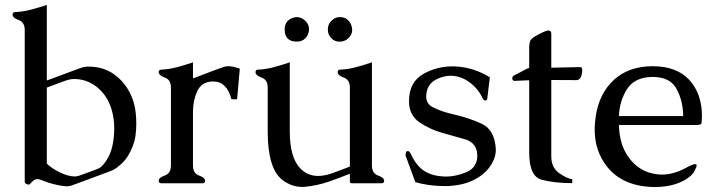

<svg xmlns="http://www.w3.org/2000/svg" viewBox="-20 -734 2862 769"><path d="M167.5 -78.6Q187 -59.6 219.5 -43.7Q252 -27.8 278.3 -27.3H281.2Q289.1 -27.3 299.3 -31.2Q316.9 -37.6 334.5 -43.9Q352.1 -50.3 369.6 -57.1Q380.4 -61 389.2 -69.8Q418.9 -101.6 429.7 -147.5Q437.5 -183.1 437.5 -218.8Q437.5 -229 437 -238.8Q431.6 -308.6 398.9 -353Q366.2 -397.5 316.9 -412.1Q296.9 -417.5 277.3 -417.5Q272 -417.5 266.6 -417Q255.4 -415.5 241.2 -410.6Q230 -406.2 206.1 -397.5Q182.1 -388.7 167.5 -383.3ZM167.5 -4.9Q156.2 -9.3 140.6 -14.6Q133.8 -16.6 128.4 -16.6Q121.1 -16.6 115.7 -12.2Q105 -2.9 101.1 2Q98.6 5.4 94.7 5.4Q92.3 5.4 89.8 4.4Q79.1 0.5 79.1 -5.4V-613.8Q79.1 -645 54.7 -653.8Q30.3 -662.6 30.3 -675.3Q30.3 -685.5 40.5 -685.5Q72.8 -687 104.2 -695.3Q135.7 -703.6 167.5 -714.4V-411.6L301.8 -461.4Q315.9 -466.3 327.1 -467.3Q331.5 -467.3 336.7 -467Q341.8 -466.8 347.7 -466.8Q417 -463.4 466.8 -410.2Q516.6 -356 523.9 -278.8Q525.9 -258.3 525.9 -238.8Q525.9 -213.4 522.5 -189.5Q516.6 -147.9 490.7 -106.9Q476.6 -84 447.3 -62Q436 -53.7 422.9 -48.8Q383.3 -34.2 344.2 -19.5Q305.2 -4.9 266.1 9.3Q256.8 12.2 249.5 12.2H247.6Q216.8 10.7 171.9 -2.9Q168.9 -3.9 167.5 -4.9Z M752.9 -290.5V-71.3Q752.9 -39.6 777.1 -31Q801.3 -22.5 801.3 -10.3Q801.3 0 791.5 0H626Q615.7 0 615.7 -10.3Q615.7 -22.5 640.1 -31Q664.6 -39.6 664.6 -71.3V-383.8Q664.6 -414.6 640.1 -423.3Q615.7 -432.1 615.7 -444.8Q615.7 -455.1 626 -455.1Q658.2 -456.5 689.7 -465.1Q721.2 -473.6 752.9 -484.4V-419.9L820.8 -445.8Q858.4 -460 879.4 -466.8Q885.7 -468.8 894.5 -468.8Q912.6 -468.8 940.4 -459L929.7 -336.4H907.2Q888.2 -407.7 834 -407.7Q828.6 -407.7 823.2 -407.2Q786.1 -402.8 770.3 -369.4Q754.4 -335.9 752.9 -290.5Z M1469.7 -71.3Q1469.7 -39.6 1494.1 -31Q1518.6 -22.5 1518.6 -10.3Q1518.6 0 1508.3 0H1389.6Q1381.3 0 1381.3 -6.3V-38.1Q1354.5 -27.8 1333.7 -19.8Q1313 -11.7 1295.4 -5.9Q1250 9.3 1202.1 14.2Q1195.3 14.6 1189 14.6Q1148.4 14.6 1111.8 -12.7Q1052.2 -57.6 1052.2 -207.5V-383.8Q1052.2 -414.6 1027.8 -423.3Q1003.4 -432.1 1003.4 -444.8Q1003.4 -455.1 1013.7 -455.1Q1045.9 -456.5 1077.4 -465.1Q1108.9 -473.6 1140.6 -484.4V-207.5Q1140.6 -100.1 1185.1 -57.1Q1213.4 -29.3 1254.4 -29.3Q1277.8 -29.3 1305.7 -38.6Q1315.9 -42 1332.5 -48.3Q1349.1 -54.7 1360.8 -59.1Q1363.3 -60.1 1368.9 -62Q1374.5 -64 1381.3 -66.9V-383.8Q1381.3 -414.6 1356.9 -423.3Q1332.5 -432.1 1332.5 -444.8Q1332.5 -455.1 1342.8 -455.1Q1375 -456.5 1406.5 -465.1Q1438 -473.6 1469.7 -484.4ZM1293 -616.7Q1293 -635.7 1307.1 -650.6Q1321.3 -665.5 1340.8 -665.5Q1373 -665.5 1386.2 -635.3Q1390.6 -624 1390.6 -613.8Q1390.6 -596.2 1376 -581.5Q1361.8 -567.4 1341.3 -567.4Q1340.8 -566.9 1340.3 -566.9Q1320.3 -566.9 1306.6 -581.5Q1293 -595.2 1293 -616.7ZM1120.1 -616.7Q1120.1 -648.9 1149.9 -661.6Q1160.2 -665.5 1169.4 -665.5Q1187.5 -665.5 1202.6 -650.9Q1217.8 -635.7 1217.8 -617.7Q1217.8 -607.9 1213.9 -597.7Q1201.2 -567.4 1168.5 -567.4Q1120.1 -567.4 1120.1 -616.7Z M1806.2 -467.8Q1877.9 -463.9 1941.9 -424.3L1931.6 -338.9Q1930.7 -331.5 1923.8 -331.5H1922.4Q1916.5 -332 1911.6 -343.3Q1894 -379.9 1860.4 -404.5Q1826.7 -429.2 1787.6 -430.7H1785.6Q1755.4 -430.7 1726.6 -415.5Q1696.3 -399.9 1689.5 -367.7Q1687 -356.9 1687 -348.1Q1687 -317.4 1714.4 -304.2Q1749 -286.6 1794.9 -276.4Q1857.9 -262.2 1909.4 -238.3Q1960.9 -214.4 1965.8 -138.2V-133.3Q1965.8 -97.2 1938 -61Q1907.7 -22 1850.6 -2Q1814.9 9.8 1771.5 11.2H1758.3Q1698.2 11.2 1643.6 -4.4L1604 -111.8L1605.5 -121.6Q1606 -128.9 1614.3 -128.9H1615.2Q1620.1 -127.9 1625.5 -117.2Q1647.9 -68.8 1680.4 -48.6Q1712.9 -28.3 1762.7 -26.9H1768.6Q1803.2 -26.9 1844.7 -43Q1889.6 -60.5 1891.6 -106.4V-109.4Q1891.6 -162.1 1841.8 -176.3Q1790 -190.9 1751 -202.1Q1702.6 -215.3 1660.2 -244.1Q1618.2 -272.5 1618.2 -328.1V-330.6Q1618.7 -406.2 1676.8 -438.5Q1730 -468.3 1794.4 -468.3Q1800.3 -468.3 1806.2 -467.8Z M2099.6 -412.6Q2081.1 -412.1 2043.9 -410.2H2041.5Q2032.2 -410.2 2031.7 -419.9V-420.9Q2031.7 -428.7 2041 -433.1Q2050.8 -437.5 2081.5 -454.1Q2088.9 -458 2095.7 -460.9Q2097.2 -461.4 2099.6 -461.4V-544.9Q2099.6 -569.3 2109.6 -578.9Q2119.6 -588.4 2155.8 -605.5Q2168.9 -611.8 2176.8 -611.8Q2188 -611.8 2188 -599.1V-462.9L2304.2 -465.3H2304.7Q2312 -465.3 2312 -452.6Q2312 -445.8 2310.1 -436Q2305.2 -413.1 2288.1 -413.1L2188 -413.6V-107.4Q2188 -63 2219 -41Q2250 -19 2272 -16.1V-0.5Q2199.2 -0.5 2149.4 -14.2Q2099.6 -27.8 2099.6 -122.1Z M2366.2 -269Q2379.9 -359.4 2438.2 -413.6Q2496.6 -467.8 2591.8 -468.8H2593.8Q2689.9 -468.8 2740.7 -414.1Q2791.5 -358.4 2791.5 -269Q2791 -249.5 2790 -241.5Q2789.1 -233.4 2770 -233.4H2459Q2460.4 -154.3 2499 -102.3Q2537.6 -50.3 2596.2 -38.6Q2613.3 -34.7 2630.9 -34.7Q2677.2 -34.7 2727.1 -61.5Q2754.9 -76.7 2764.6 -76.7Q2767.1 -76.7 2768.6 -75.7Q2770 -74.2 2770 -71.3Q2770 -64.9 2763.7 -53.2Q2757.8 -41.5 2754.2 -37.6Q2750.5 -33.7 2747.6 -30.8Q2694.3 15.1 2603 15.1Q2475.1 14.2 2411.1 -66.9Q2361.8 -129.4 2361.8 -215.3Q2361.8 -241.2 2366.2 -269ZM2459 -269H2716.3Q2716.3 -328.6 2689.5 -378.4Q2663.6 -425.8 2594.7 -425.8H2589.4Q2520.5 -423.8 2490.7 -376Q2460.9 -328.1 2459 -269Z"/></svg>

Font: Caudex
Style: Regular
Weight: 400
Version: Version 1.01